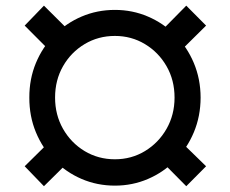

<svg xmlns="http://www.w3.org/2000/svg" viewBox="-20 -637 802 669"><path d="M380.4 9.8Q318.5 9.8 264.3 -13.5Q210.2 -36.8 169.2 -78.6Q128.2 -120.3 105.1 -176.1Q82 -231.9 82.2 -296.9Q82 -361.8 105.1 -417.5Q128.2 -473.1 169.2 -514.6Q210.2 -556.2 264.3 -579.3Q318.5 -602.5 380.4 -602.5Q441.5 -602.5 495.5 -579.3Q549.6 -556.2 590.8 -514.6Q632 -473.1 655.4 -417.5Q678.8 -361.8 679 -296.9Q678.8 -231.9 655.4 -176Q632 -120.1 590.8 -78.4Q549.6 -36.6 495.5 -13.4Q441.5 9.8 380.4 9.8ZM380.4 -82Q437.9 -82 485.1 -110.6Q532.4 -139.3 560.3 -188.1Q588.2 -237 588.2 -296.9Q588.2 -357.8 560.3 -406.3Q532.4 -454.9 485.1 -483.3Q437.9 -511.8 380.4 -511.8Q322.3 -511.8 274.8 -483.3Q227.4 -454.9 199.6 -406.3Q171.9 -357.8 171.9 -296.9Q171.9 -237 199.6 -188.1Q227.4 -139.3 274.8 -110.6Q322.3 -82 380.4 -82ZM596.4 -447.2 529.3 -516.2 629 -617.3 698.1 -547.8ZM629 11.8 529.3 -88.8 596.4 -156.8 698.1 -57.7ZM133.1 11.8 66 -57.7 166.3 -156.8 234.8 -88.8ZM166.3 -447.2 66 -547.8 133.1 -617.3 234.8 -516.2Z"/></svg>

Font: Adwaita Sans
Style: Regular
Weight: 400
Designer: Rasmus Andersson
Foundry: rsms
Version: Version 4.001;git-9221beed3